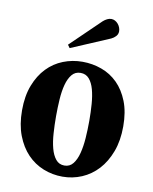

<svg xmlns="http://www.w3.org/2000/svg" viewBox="-82 -777 676 847"><g transform="rotate(10 256.0 -353.5)"><path d="M29.8 -250Q29.8 -314 48.3 -362.1Q66.9 -410.2 97.9 -442.4Q128.9 -474.6 169.9 -490.7Q210.9 -506.8 255.9 -506.8Q300.8 -506.8 341.8 -491.9Q382.8 -477.1 413.8 -446.3Q444.8 -415.5 463.4 -368.4Q481.9 -321.3 481.9 -256.8Q481.9 -192.9 463.4 -143.6Q444.8 -94.2 413.8 -60.5Q382.8 -26.9 341.8 -9.5Q300.8 7.8 255.9 7.8Q210.9 7.8 169.9 -8.5Q128.9 -24.9 97.9 -57.1Q66.9 -89.4 48.3 -137.7Q29.8 -186 29.8 -250ZM330.1 -254.9Q330.1 -293.9 327.4 -330.3Q324.7 -366.7 316.9 -395Q309.1 -423.3 294.4 -440.2Q279.8 -457 255.9 -457Q231.9 -457 217.3 -439.2Q202.6 -421.4 194.8 -392.3Q187 -363.3 184.6 -326.2Q182.1 -289.1 182.1 -250Q182.1 -210.9 184.6 -173.6Q187 -136.2 194.8 -106.9Q202.6 -77.6 217.3 -59.8Q231.9 -42 255.9 -42Q279.8 -42 294.4 -60.5Q309.1 -79.1 316.9 -109.4Q324.7 -139.6 327.4 -177.7Q330.1 -215.8 330.1 -254.9ZM179.2 -569.8 312 -698.2Q320.3 -705.6 329.6 -710.2Q338.9 -714.8 348.1 -714.8Q356.9 -714.8 364.7 -710.7Q372.6 -706.5 378.4 -699.7Q384.3 -692.9 387.7 -684.3Q391.1 -675.8 391.1 -667Q391.1 -654.3 382.6 -644.8Q374 -635.3 362.3 -629.9L189 -556.2Z"/></g></svg>

Font: Berkshire Swash
Style: Regular
Weight: 400
Designer: Astigmatic (AOETI)
Foundry: Astigmatic (AOETI)
Version: Version 1.001